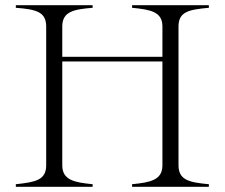

<svg xmlns="http://www.w3.org/2000/svg" viewBox="-20 -719 866 740"><path d="M785 -689V-699H489V-689C560 -682 606 -674 606 -617V-500H220V-617C220 -675 265 -683 337 -689V-699H41V-689C118 -683 158 -674 158 -617V-82C158 -25 117 -17 41 -9V1H337V-9C266 -16 220 -25 220 -82V-482H606V-82C606 -25 560 -16 489 -9V1H785V-9C709 -16 668 -25 668 -82V-617C668 -674 708 -682 785 -689Z"/></svg>

Font: Sprat Light
Style: Regular
Weight: 300
Designer: Ethan Nakache
Foundry: Collletttivo
Version: Version 2.000;Glyphs 3.2 (3217)